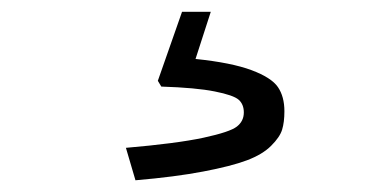

<svg xmlns="http://www.w3.org/2000/svg" viewBox="-20 -41 654 326"><path d="M289.1 -21H337.9L312 59.1Q373 65.4 407 78.1Q440.9 90.8 451.9 106.9Q462.9 123 462.9 147.9Q462.9 166.5 459 179.2Q455.1 191.9 440.4 206.5Q425.8 221.2 399.2 231.2Q372.6 241.2 325.2 250.2Q277.8 259.3 210 265.1L193.8 210Q279.8 202.6 325.2 192.9Q370.6 183.1 382.3 173.8Q394 164.6 394 149.9Q394 136.2 385.3 128.4Q376.5 120.6 344.7 114.3Q313 107.9 253.9 106L248 96.2Z"/></svg>

Font: IntelOne Mono
Style: Regular
Weight: 400
Designer: Fred Shallcrass
Foundry: Frere-Jones Type LLC
Version: Version 1.200;hotconv 1.1.0;makeotfexe 2.6.0;FJTRelease1.2